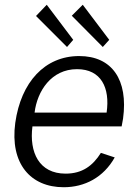

<svg xmlns="http://www.w3.org/2000/svg" viewBox="-20 -775 581 805"><path d="M490 -245 496 -278C518 -440 450 -540 312 -540C168 -540 68 -431 44 -260C21 -89 108 10 247 10C335 10 414 -31 461 -115L403 -134C369 -80 325 -47 255 -47C144 -47 102 -136 116 -245ZM131 -708 261 -578 287 -608 176 -755ZM281 -709 411 -578 438 -608 327 -755ZM125 -303C136 -393 195 -485 303 -485C404 -485 442 -407 427 -303Z"/></svg>

Font: Cheyenne Sans Light
Style: Italic
Weight: 300
Italic angle: -8.13011°
Designer: The Public Sans project authors (U.S. Web Design System), Libre Franklin designed by Pablo Impallari and Rodrigo Fuenzal
Foundry: The Cheyenne Sans Project Authors
Version: Version 2.007